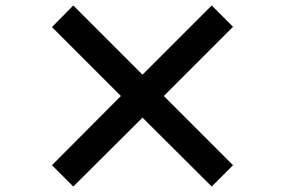

<svg xmlns="http://www.w3.org/2000/svg" viewBox="-20 -732 1040 702"><path d="M754 -50 501 -302 248 -50 170 -128 422 -381 170 -633 248 -712 501 -459 754 -712 832 -634 579 -381 832 -128Z"/></svg>

Font: Noto Sans JP Thin ExtraBold
Style: Regular
Weight: 800
Version: Version 2.004-H2;hotconv 1.0.118;makeotfexe 2.5.65603